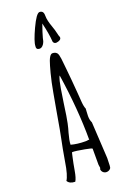

<svg xmlns="http://www.w3.org/2000/svg" viewBox="-186 -1053 712 1106"><g transform="rotate(-20 170.0 -499.5)"><path d="M247.6 -799.3C266.6 -802.2 276.4 -809.1 276.4 -820.8C276.4 -824.2 274.4 -827.6 272.5 -832.5C264.6 -865.7 260.7 -879.4 254.9 -894.5C244.6 -923.8 238.8 -944.8 238.8 -969.2C238.8 -988.8 230.5 -998.5 214.8 -998.5C201.7 -998.5 183.6 -973.1 159.7 -921.9C137.7 -874 125.5 -840.3 125.5 -821.3C124.5 -814.5 125 -807.6 130.4 -803.2C138.2 -798.8 146.5 -798.3 154.3 -801.8C165.5 -807.6 172.9 -819.3 177.7 -833C178.7 -840.8 183.6 -858.4 191.9 -885.3C197.3 -902.3 202.1 -916.5 207.5 -930.7C218.3 -885.7 225.1 -847.2 227.5 -811.5C231 -802.2 237.8 -798.3 247.6 -799.3ZM134.8 -290V-289.6C139.2 -304.2 144 -321.3 147.5 -338.9V-338.4C152.3 -359.9 158.7 -399.9 167 -460.9C176.3 -525.4 183.6 -566.4 188 -584.5C191.9 -599.6 195.3 -610.4 199.2 -615.2C221.2 -470.2 232.4 -334.5 232.4 -208.5L227.5 -210.4C223.1 -208.5 217.8 -208 210.4 -208C175.8 -208 146.5 -211.9 121.6 -218.8C121.6 -235.8 126.5 -259.3 134.8 -290ZM281.2 -297.9C274.9 -310.5 272.5 -324.2 272.5 -339.8C272.5 -349.1 272.9 -358.9 273.9 -370.1C273.9 -372.1 274.4 -374.5 274.4 -376.5V-379.4C274.4 -380.4 274.9 -383.8 274.9 -384.8C270.5 -394 267.1 -409.2 265.6 -429.7C264.2 -450.7 260.7 -500 254.9 -565.4L248 -637.2C245.6 -663.1 243.2 -686 241.2 -702.6C238.8 -720.7 235.4 -732.9 230.5 -739.3V-738.8C224.6 -746.1 215.8 -750 203.1 -750C189.9 -750 177.7 -729 166 -687L154.8 -646.5L142.1 -592.8C136.7 -568.8 127 -513.7 111.8 -428.2C97.2 -343.3 87.4 -288.1 81.5 -262.2C75.7 -236.8 68.4 -195.8 58.6 -139.2C50.3 -84 39.1 -47.9 27.8 -31.2C36.1 -16.6 52.2 -9.3 74.2 -9.3C81.5 -20.5 87.9 -41 92.8 -70.3C97.7 -98.6 102.5 -124 107.9 -147.5C111.8 -166 114.3 -175.8 115.2 -175.8C130.4 -175.8 155.3 -172.4 189.5 -166C218.8 -160.6 233.4 -156.7 233.4 -153.8V-55.7L236.3 -36.1C236.3 -34.2 235.8 -31.7 233.4 -28.8C233.4 -13.2 246.6 0 262.7 0C270.5 0 279.3 -2.4 286.1 -9.3C291.5 -14.2 292 -20.5 292.5 -29.8L293.9 -74.7Z"/></g></svg>

Font: Amatic Mod Bold ONEptTWO
Style: Bold
Weight: 700
Designer: David Occhino Design
Foundry: David Occhino Design
Version: Version 1.2